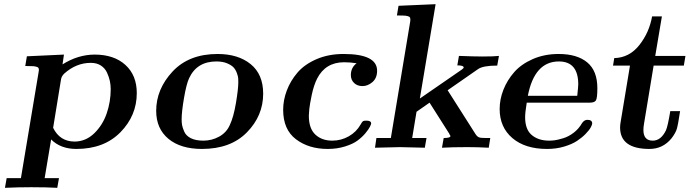

<svg xmlns="http://www.w3.org/2000/svg" viewBox="-20 -714 3343 928"><path d="M3.9 193.8 12.2 147H81.1L166 -361.8Q168 -371.6 168 -375Q168 -386.2 161.9 -389.2Q155.8 -392.1 143.1 -394Q131.8 -395 102.1 -395L109.9 -441.9L289.1 -450.2L282.2 -402.8Q356.4 -449.7 437 -450.2Q531.2 -450.2 586.2 -400.1Q641.1 -350.1 641.1 -264.2Q641.1 -155.3 562 -74.7Q482.9 5.9 349.1 5.9Q272.9 5.9 227.1 -40L195.8 147H265.1L256.8 193.8Q206.1 190.9 130.9 190.9Q66.9 190.9 3.9 193.8ZM236.8 -96.2Q269 -30.3 339.8 -29.8Q394 -29.8 435.1 -69.3Q476.1 -108.9 495.6 -165.5Q515.1 -222.2 515.1 -283.2Q515.1 -303.2 511 -322.5Q506.8 -341.8 497.3 -362.8Q487.8 -383.8 468 -397Q448.2 -410.2 418.9 -410.2Q348.1 -410.2 290 -357.9Q276.9 -344.7 274.9 -330.1Z M734.9 -178.2Q734.9 -283.2 814 -368.2Q893.1 -453.1 1031.7 -453.1Q1130.9 -453.1 1191.4 -404.1Q1252 -355 1252 -261.2Q1252 -154.3 1173.3 -74.2Q1094.7 5.9 956.1 5.9Q853 5.9 793.9 -43.2Q734.9 -92.3 734.9 -178.2ZM857.9 -137.2Q857.9 -122.1 859.9 -110.1Q861.8 -98.1 870.4 -78.1Q878.9 -58.1 902.3 -46.1Q925.8 -34.2 962.9 -34.2Q1003.9 -34.2 1039.3 -53.7Q1074.7 -73.2 1090.8 -109.9Q1108.9 -147.9 1120.4 -216.1Q1131.8 -284.2 1131.8 -315.9Q1131.8 -327.1 1131.3 -335.7Q1130.9 -344.2 1125 -360.6Q1119.1 -377 1109.1 -387.9Q1099.1 -398.9 1077.6 -408Q1056.2 -417 1025.9 -417Q931.6 -417 894 -335.9Q880.9 -308.1 869.4 -240.7Q857.9 -173.3 857.9 -137.2Z M1348.6 -183.1Q1348.6 -230 1366.2 -276.6Q1383.8 -323.2 1417.7 -363Q1451.7 -402.8 1509.8 -428Q1567.9 -453.1 1640.6 -453.1Q1802.7 -453.1 1802.7 -372.1Q1802.7 -336.9 1780.3 -317.4Q1757.8 -297.9 1731.9 -297.9Q1707 -297.9 1691.4 -313Q1675.8 -328.1 1675.8 -351.1Q1675.8 -387.2 1703.6 -408.2Q1673.8 -413.1 1643.1 -413.1Q1553.2 -413.1 1512.7 -334Q1496.6 -301.8 1486.8 -255.4Q1477.1 -209 1474.9 -186.5Q1472.7 -164.1 1472.7 -154.8Q1472.7 -92.8 1504.2 -63.5Q1535.6 -34.2 1585.9 -34.2Q1628.9 -34.2 1665.8 -55.2Q1702.6 -76.2 1722.7 -111.8Q1730.5 -126 1734.6 -128.4Q1738.8 -130.9 1751 -130.9Q1773.9 -130.9 1773.9 -117.2Q1773.9 -113.3 1767.8 -101.1Q1761.7 -88.9 1746.3 -70.3Q1731 -51.8 1708.5 -34.9Q1686 -18.1 1647.5 -6.1Q1608.9 5.9 1564 5.9Q1472.2 5.9 1410.4 -41Q1348.6 -87.9 1348.6 -183.1Z M1792.5 0 1799.3 -46.9H1869.1L1960.4 -596.2Q1963.4 -612.3 1963.4 -618.2Q1963.4 -629.4 1958.5 -632.8Q1953.6 -636.2 1939.5 -638.2Q1928.2 -639.2 1898.4 -639.2L1906.2 -686L2085.4 -693.8L2009.3 -237.8L2212.4 -377.9Q2221.2 -384.8 2221.2 -387.2Q2221.2 -397.9 2192.9 -397.9Q2191.4 -397.9 2190.4 -397.9L2198.2 -443.8Q2273.4 -440.9 2312.5 -440.9Q2367.7 -440.9 2391.6 -443.8L2383.3 -397Q2314.5 -397 2290.5 -379.9L2143.6 -277.8L2278.3 -65.9Q2283.2 -59.1 2285.4 -56.6Q2287.6 -54.2 2292.5 -51.5Q2297.4 -48.8 2305.2 -47.9Q2316.4 -46.9 2349.6 -46.9L2342.3 0Q2289.1 -2.9 2239.3 -2.9Q2164.1 -2.9 2116.2 0L2124.5 -46.9Q2157.7 -46.9 2157.2 -57.1L2155.3 -60.1Q2154.3 -62 2152.8 -64.5Q2151.4 -66.9 2151.4 -67.9L2056.2 -217.8L1993.2 -173.8L1972.2 -46.9H2041.5L2033.2 0Q1922.4 -2.9 1913.6 -2.9Q1891.6 -2.9 1792.5 0Z M2395 -187Q2395 -233.9 2413.1 -280Q2431.2 -326.2 2465.1 -365Q2499 -403.8 2555.2 -428.5Q2611.3 -453.1 2680.2 -453.1Q2769 -453.1 2818.1 -412.6Q2867.2 -372.1 2867.2 -288.1Q2867.2 -239.3 2860.1 -228.5Q2853 -217.8 2830.1 -217.8H2525.9Q2518.1 -169.9 2518.1 -147.9Q2518.1 -89.8 2548.3 -63Q2580.6 -34.2 2634.3 -34.2Q2647.5 -34.2 2661.9 -36.1Q2676.3 -38.1 2701.7 -45.7Q2727.1 -53.2 2752.2 -72Q2777.3 -90.8 2793.9 -120.1Q2805.2 -135.3 2819.3 -134.8Q2842.3 -134.8 2842.3 -117.2Q2842.3 -111.3 2835.2 -98.1Q2828.1 -85 2810.5 -66.9Q2793 -48.8 2769 -33Q2745.1 -17.1 2707 -5.6Q2668.9 5.9 2624 5.9Q2518.1 5.9 2456.5 -46.6Q2395 -99.1 2395 -187ZM2531.2 -251H2770Q2774.9 -295.9 2774.9 -306.2Q2774.9 -417 2681.2 -417Q2563.5 -417 2531.2 -251Z M2942.9 -397Q2942.9 -397 2945.8 -414.1Q2948.7 -431.2 2948.7 -433.1Q3022 -435.1 3070.1 -496.1Q3118.2 -557.1 3131.8 -634.8H3179.2L3147 -443.8H3293L3285.2 -397H3139.2L3092.8 -116.2Q3089.8 -99.1 3089.8 -85.9Q3089.8 -34.2 3134.8 -34.2Q3174.8 -34.2 3198.7 -84Q3207.5 -103 3219.7 -176.8H3267.1Q3257.3 -110.8 3251.2 -90.8Q3245.1 -70.8 3226.1 -45.9Q3184.1 5.9 3119.1 5.9Q2977.1 5.9 2977.1 -98.1Q2977.1 -109.4 2980 -126L3024.9 -397Z"/></svg>

Font: CMU Serif Extra
Style: BoldSlanted
Weight: 700
Italic angle: -9.46001°
Version: Version 0.7.0